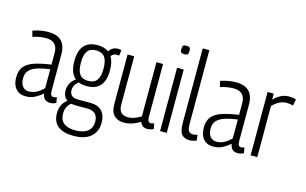

<svg xmlns="http://www.w3.org/2000/svg" viewBox="-110 -1042 2487 1563"><g transform="rotate(15 1133.5 -260.0)"><path d="M20 -120Q20 -180 50 -214Q80 -248 136.5 -265.5Q193 -283 271 -294V-395Q271 -441 246.5 -466Q222 -491 174 -491Q152 -491 123.5 -487Q95 -483 62 -472L49 -521Q83 -533 116.5 -538.5Q150 -544 178 -544Q254 -544 290.5 -506.5Q327 -469 327 -396V-89Q327 -62 334.5 -52.5Q342 -43 355 -43Q369 -43 382 -49L390 -3Q366 10 339 10Q282 10 274 -52Q247 -27 212 -8.5Q177 10 132 10Q80 10 50 -24.5Q20 -59 20 -120ZM76 -127Q76 -82 96 -58.5Q116 -35 149 -35Q184 -35 216 -53Q248 -71 271 -96V-255Q217 -248 172.5 -235Q128 -222 102 -197Q76 -172 76 -127Z M593 -199Q552 -199 523 -211Q482 -180 482 -135Q482 -108 499 -91.5Q516 -75 555 -75H657Q721 -75 754.5 -40.5Q788 -6 788 59Q788 134 737.5 177Q687 220 593 220Q506 220 461 184Q416 148 416 76Q416 38 429.5 8.5Q443 -21 473 -43Q436 -69 436 -122Q436 -156 451.5 -183Q467 -210 494 -229Q443 -271 443 -371Q443 -544 593 -544Q653 -544 688 -517Q713 -559 763 -559Q778 -559 790 -555L784 -507Q776 -509 763 -509Q735 -509 717 -485Q743 -443 743 -371Q743 -199 593 -199ZM593 -243Q642 -243 665.5 -273.5Q689 -304 689 -371Q689 -439 665.5 -469.5Q642 -500 593 -500Q544 -500 521 -469.5Q498 -439 498 -371Q498 -304 521 -273.5Q544 -243 593 -243ZM465 66Q465 173 596 173Q664 173 699.5 144.5Q735 116 735 64Q735 -24 646 -24H552Q528 -24 508 -28Q465 6 465 66Z M961 10Q911 10 879.5 -19.5Q848 -49 848 -114V-534H904V-122Q904 -83 923.5 -62Q943 -41 982 -41Q1010 -41 1037.5 -51Q1065 -61 1091 -77V-534H1147V-85Q1147 -61 1155 -51.5Q1163 -42 1176 -42Q1189 -42 1202 -49L1211 -3Q1185 10 1158 10Q1136 10 1120 -1Q1104 -12 1098 -33Q1066 -14 1032 -2Q998 10 961 10Z M1293 -655Q1274 -655 1266.5 -662.5Q1259 -670 1259 -691Q1259 -712 1266 -719.5Q1273 -727 1293 -727Q1313 -727 1320.5 -719.5Q1328 -712 1328 -691Q1328 -671 1320.5 -663Q1313 -655 1293 -655ZM1265 0V-534H1321V0Z M1482 -740V-122Q1482 -72 1495 -57.5Q1508 -43 1528 -43Q1544 -43 1567 -50L1573 -3Q1560 3 1545 6.5Q1530 10 1515 10Q1472 10 1449 -15.5Q1426 -41 1426 -117V-740Z M1601 -120Q1601 -180 1631 -214Q1661 -248 1717.5 -265.5Q1774 -283 1852 -294V-395Q1852 -441 1827.5 -466Q1803 -491 1755 -491Q1733 -491 1704.5 -487Q1676 -483 1643 -472L1630 -521Q1664 -533 1697.5 -538.5Q1731 -544 1759 -544Q1835 -544 1871.5 -506.5Q1908 -469 1908 -396V-89Q1908 -62 1915.5 -52.5Q1923 -43 1936 -43Q1950 -43 1963 -49L1971 -3Q1947 10 1920 10Q1863 10 1855 -52Q1828 -27 1793 -8.5Q1758 10 1713 10Q1661 10 1631 -24.5Q1601 -59 1601 -120ZM1657 -127Q1657 -82 1677 -58.5Q1697 -35 1730 -35Q1765 -35 1797 -53Q1829 -71 1852 -96V-255Q1798 -248 1753.5 -235Q1709 -222 1683 -197Q1657 -172 1657 -127Z M2080 -534V-483Q2139 -544 2206 -544Q2239 -544 2267 -535L2256 -481Q2228 -489 2201 -489Q2172 -489 2143.5 -475.5Q2115 -462 2084 -431V0H2028V-534Z"/></g></svg>

Font: Georama SemiCondensed Light
Style: Regular
Weight: 300
Width: 4
Designer: Jean-Baptiste Levee
Foundry: Production Type
Version: Version 1.000